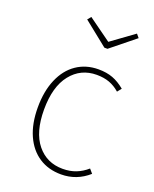

<svg xmlns="http://www.w3.org/2000/svg" viewBox="-143 -838 747 929"><g transform="rotate(20 231.0 -373.0)"><path d="M284 -530Q326 -530 358 -518Q390 -506 421 -480L404 -459Q379 -481 350.5 -491.5Q322 -502 285 -502Q203 -502 152.5 -438.5Q102 -375 102 -257Q102 -141 152 -79.5Q202 -18 284 -18Q322 -18 352.5 -30Q383 -42 409 -65L427 -44Q366 10 286 10Q221 10 172.5 -21.5Q124 -53 97 -113Q70 -173 70 -257Q70 -340 96.5 -402Q123 -464 171.5 -497Q220 -530 284 -530ZM399 -756 414 -738 290 -638H274L149 -738L164 -756L282 -671Z"/></g></svg>

Font: Firava
Style: Regular
Weight: 400
Designer: Carrois Corporate & Edenspiekermann AG
Foundry: Greg Finn Gibson
Version: Version 5.000